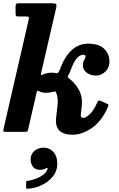

<svg xmlns="http://www.w3.org/2000/svg" viewBox="-22 -800 720 1165"><path d="M164 166.5Q164 195.5 178.8 213Q193.5 230.5 221 230.5Q232 230.5 240.5 228.2Q249 226 255.5 222Q262 218.5 265.8 219Q269.5 219.5 265 227.5Q259.5 246.5 239.2 261.2Q219 276 193.8 285.2Q168.5 294.5 147.5 297Q142 297.5 139.2 298.2Q136.5 299 136.5 305V335Q136.5 343 139 344.2Q141.5 345.5 149 345Q179.5 343 210.5 331.8Q241.5 320.5 267.5 301Q293.5 281.5 309.5 254.8Q325.5 228 325.5 195.5Q325.5 160 313.5 138.2Q301.5 116.5 282.5 106.2Q263.5 96 242 96Q210 96 187 115.5Q164 135 164 166.5ZM631.5 -148Q637 -160 635.8 -164Q634.5 -168 624 -172L590.5 -187Q578 -192 575 -189.5Q572 -187 567.5 -176.5Q544.5 -125.5 520.5 -105Q496.5 -84.5 485.5 -84.5Q474 -84.5 470.5 -90.5Q467 -96.5 468.5 -108L474 -154.5Q480.5 -208.5 458.8 -251Q437 -293.5 401.5 -320Q391.5 -327.5 389.8 -331.8Q388 -336 392.5 -343.5Q396.5 -349.5 400 -356.8Q403.5 -364 406 -372.5Q424.5 -424.5 443.8 -446Q463 -467.5 482 -467.5Q488.5 -467.5 492.8 -465.8Q497 -464 497 -457Q497 -450.5 493 -444.2Q489 -438 485 -428.5Q481 -419 481 -403Q481 -377 504 -359.2Q527 -341.5 559 -341.5Q581.5 -341.5 600.5 -352.8Q619.5 -364 630.8 -383Q642 -402 642 -426.5Q642 -473 610 -504Q578 -535 513 -535Q457 -535 415 -497.5Q373 -460 347.5 -394.5Q342.5 -378 336 -366.5Q330.5 -357.5 327.5 -356.2Q324.5 -355 313.5 -357Q302.5 -359 291 -359Q280.5 -359 267.5 -356.8Q254.5 -354.5 241 -348.5Q227.5 -343 226.8 -346Q226 -349 228.5 -361.5L319 -753Q322.5 -769 318.5 -774.5Q314.5 -780 298 -780H94Q80 -780 76.2 -776Q72.5 -772 72.5 -757.5V-720Q72.5 -708 75.2 -704Q78 -700 90 -700H133Q150.5 -700 152.8 -696Q155 -692 151.5 -678.5L1 -24.5Q-2.5 -9.5 -2.5 -4.8Q-2.5 0 17 0H128Q142.5 0 144.8 -3.5Q147 -7 149.5 -18.5L200 -238Q202.5 -248 204.8 -249Q207 -250 217 -245.5Q234.5 -237 257 -237Q265.5 -237 274.8 -238Q284 -239 293 -241.5Q305.5 -245 310.8 -245.2Q316 -245.5 320 -234.5Q327 -218 328.2 -198.2Q329.5 -178.5 327 -160L319 -90.5Q312 -34.5 337.5 -8.5Q363 17.5 417.5 17.5Q476 17.5 535 -23Q594 -63.5 631.5 -148Z"/></svg>

Font: Besley
Style: Bold Italic
Weight: 700
Italic angle: -13°
Designer: Owen Earl
Foundry: indestructible type*
Version: Version 2.001